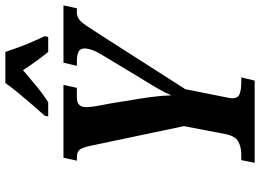

<svg xmlns="http://www.w3.org/2000/svg" viewBox="-147 -824 971 717"><g transform="rotate(-90 338.5 -465.5)"><path d="M89 0 99 -50H122Q148 -50 169 -61.5Q190 -73 197 -113L226 -264L153 -611Q147 -640 139 -652Q131 -664 108 -664H97L108 -714H380L369 -664H333Q297 -664 297 -630Q297 -609 303.5 -576.5Q310 -544 315 -512L324 -456Q330 -422 335 -384Q340 -346 341 -311Q349 -331 365.5 -360Q382 -389 404 -424L489 -565Q516 -608 516 -636Q516 -651 504.5 -657.5Q493 -664 465 -664H451L463 -714H677L666 -664H651Q637 -664 626 -656.5Q615 -649 602.5 -630.5Q590 -612 568 -578L364 -259L335 -114Q333 -103 331.5 -96Q330 -89 330 -84Q330 -62 346.5 -56Q363 -50 388 -50H408L396 0ZM265 -784Q282 -803 304 -828.5Q326 -854 348.5 -881Q371 -908 387 -931H503Q510 -910 520 -882.5Q530 -855 541.5 -829Q553 -803 562 -784L559 -771H503Q489 -788 469 -815.5Q449 -843 435 -865Q402 -837 373.5 -813.5Q345 -790 315 -771H262Z"/></g></svg>

Font: Noto Serif ExtraCondensed
Style: Bold Italic
Weight: 700
Width: 2
Italic angle: -12°
Designer: Monotype Design Team
Foundry: Monotype Imaging Inc.
Version: Version 2.013; ttfautohint (v1.8.4.7-5d5b)